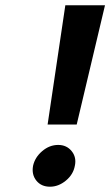

<svg xmlns="http://www.w3.org/2000/svg" viewBox="-20 -700 417 726"><path d="M160 -229 227 -680H377L270 -229ZM169 6Q136 6 117.5 -17Q99 -40 105 -73Q112 -105 139.5 -128.5Q167 -152 200 -152Q232 -152 251 -128.5Q270 -105 263 -73Q257 -40 229 -17Q201 6 169 6Z"/></svg>

Font: Teachers
Style: Italic
Weight: 400
Italic angle: -11°
Designer: Alfredo Marco Pradil, Chank Diesel
Version: Version 1.001